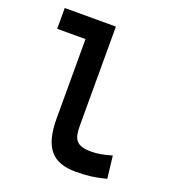

<svg xmlns="http://www.w3.org/2000/svg" viewBox="-135 -835 856 949"><g transform="rotate(20 293.0 -361.0)"><path d="M370.1 9.8C427.7 9.8 475.1 3.9 529.3 -10.7L515.6 -128.4C471.7 -115.7 439.5 -109.9 409.2 -109.9C327.1 -109.9 312 -140.6 312 -212.4V-732.4H43V-623H191.9V-207.5C191.9 -55.7 243.7 9.8 370.1 9.8Z"/></g></svg>

Font: Cascadia Code NF SemiBold
Style: Regular
Weight: 600
Monospace: yes
Designer: Aaron Bell
Foundry: Saja Typeworks
Version: Version 2404.023